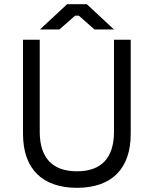

<svg xmlns="http://www.w3.org/2000/svg" viewBox="-20 -890 735 918"><path d="M171 -749H264L339 -815H357L432 -749H525L395 -870H301ZM348 8C513 8 605 -82 605 -250V-700H525V-260C525 -133 463 -71 348 -71C233 -71 170 -133 170 -260V-700H90V-250C90 -82 183 8 348 8Z"/></svg>

Font: Fixel Text Regular
Style: Regular
Weight: 400
Width: 4
Designer: AlfaBravo + MacPaw
Foundry: Kyrylo Tkachov, Marchela Mozhyna, Serhii Makarenko, Maria Weinstein, Zakhar Kryvoshyya
Version: Version 1.211